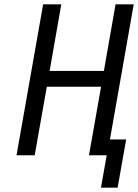

<svg xmlns="http://www.w3.org/2000/svg" viewBox="-20 -718 640 888"><path d="M391.5 0 447.5 -317H196.5L140.5 0H56.5L179.5 -698H263.5L209.5 -390H460.5L514.5 -698H598.5L488.5 -73H563.5L524 150H447L473.5 0Z"/></svg>

Font: JuliaMono
Style: Bold Italic
Weight: 700
Italic angle: -9°
Monospace: yes
Designer: cormullion
Foundry: corm
Version: Version 0.057; ttfautohint (v1.8.4)